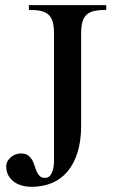

<svg xmlns="http://www.w3.org/2000/svg" viewBox="-20 -700 437 736"><path d="M187 -571.8Q187 -599.1 181.9 -616.7Q176.8 -634.3 165.3 -644.3Q153.8 -654.3 135.5 -658.2Q117.2 -662.1 90.8 -662.1V-680.2H387.2V-662.1Q360.8 -662.1 342.5 -658.2Q324.2 -654.3 312.7 -644.3Q301.3 -634.3 296.1 -616.7Q291 -599.1 291 -571.8V-217.8Q291 -159.2 277.1 -115.2Q263.2 -71.3 238.3 -42Q213.4 -12.7 178.5 1.7Q143.6 16.1 101.1 16.1Q82.5 16.1 64.9 11.5Q47.4 6.8 33.9 -2.9Q20.5 -12.7 12.2 -27.3Q3.9 -42 3.9 -62Q3.9 -73.2 9 -82.3Q14.2 -91.3 22.2 -97.9Q30.3 -104.5 40 -108.2Q49.8 -111.8 59.1 -111.8Q76.7 -111.8 86.7 -105Q96.7 -98.1 102.8 -87.6Q108.9 -77.1 112.5 -64.9Q116.2 -52.7 120.8 -42.2Q125.5 -31.7 132.6 -24.9Q139.6 -18.1 152.8 -18.1Q169.4 -18.1 178.2 -36.6Q187 -55.2 187 -83Z"/></svg>

Font: Tuladha Jejeg
Style: Regular
Weight: 400
Designer: R.S. Wihananto
Foundry: R.S. Wihananto
Version: Version 1.92